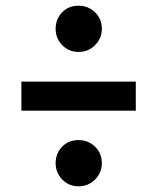

<svg xmlns="http://www.w3.org/2000/svg" viewBox="-20 -669 550 673"><path d="M255 -16Q221 -16 198 -40Q175 -64 175 -97Q175 -131 197.5 -154.5Q220 -178 255 -178Q289 -178 313 -155Q337 -132 337 -97Q337 -64 313.5 -40Q290 -16 255 -16ZM255 -487Q221 -487 198 -511Q175 -535 175 -568Q175 -602 197.5 -625.5Q220 -649 255 -649Q289 -649 313 -626Q337 -603 337 -568Q337 -535 313.5 -511Q290 -487 255 -487ZM456 -281H55V-383H456Z"/></svg>

Font: Trujillo Medium
Style: Regular
Weight: 500
Designer: Fira Sans original fonts by bBox Type GmbH, Carrois Corporate GbR, & Edenspiekermann AG / Changes by Cristiano Sobral
Foundry: Fira Sans original fonts by bBox Type GmbH, Carrois Corporate GbR, & Edenspiekermann AG / Changes by Cristiano Sobral
Version: Version 4.301;October 17, 2021;FontCreator 14.0.0.2814 64-bi